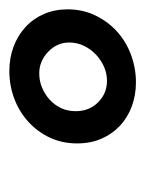

<svg xmlns="http://www.w3.org/2000/svg" viewBox="30 -721 311 411"><g transform="rotate(-90 185.5 -515.5)"><path d="M371 -526Q371 -494 358 -467Q345 -440 323.5 -420.5Q302 -401 273.5 -390.5Q245 -380 215 -380Q187 -380 163 -389Q139 -398 121.5 -414.5Q104 -431 94 -454Q84 -477 84 -506Q84 -538 96.5 -564.5Q109 -591 130.5 -610.5Q152 -630 180 -640.5Q208 -651 239 -651Q267 -651 291 -642Q315 -633 333 -616.5Q351 -600 361 -577Q371 -554 371 -526ZM300 -523Q300 -549 280 -568Q260 -587 234 -587Q218 -587 203.5 -581Q189 -575 177.5 -564.5Q166 -554 159.5 -540Q153 -526 153 -509Q153 -480 172 -461Q191 -442 218 -442Q234 -442 248.5 -448.5Q263 -455 274.5 -466Q286 -477 293 -491.5Q300 -506 300 -523Z"/></g></svg>

Font: Racing Sans One
Style: Regular
Weight: 400
Designer: Pablo Impallari, Rodrigo Fuenzalida
Foundry: Pablo Impallari, Rodrigo Fuenzalida
Version: Version 1.001; ttfautohint (v0.8) -G 200 -r 50